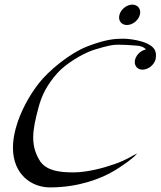

<svg xmlns="http://www.w3.org/2000/svg" viewBox="-20 -816 699 836"><path d="M589 -751.5C595.5 -775.9 580.4 -795.9 556.4 -795.9C532 -795.9 506.6 -775.9 500.1 -751.5C493.4 -726.6 508.2 -707.1 532.6 -707.1C556.5 -707.1 582.3 -726.6 589 -751.5ZM527.3 -620.6C562.9 -616.7 599.3 -621.6 615.2 -600.6C594 -596.2 574.2 -578.6 568.4 -557.1C567.3 -553.2 566.8 -549.4 566.8 -545.8C566.8 -527.1 580 -512.7 600.4 -512.7C625.3 -512.7 650.8 -533.2 657.3 -557.1C658.5 -561.8 659.1 -568.7 659.1 -574.9C659.1 -579.8 658.7 -584.3 657.9 -586.9C650.7 -634 552.9 -647.5 516.5 -647.5C482.7 -647.5 443.3 -645.6 363.3 -615.2C282.3 -584.5 189.9 -505.9 148.9 -453.1C107.3 -399.9 67.7 -328.6 48.2 -255.9C40.1 -225.4 36.4 -197.8 36.4 -172.9C36.4 -56.3 117.1 0 197.9 0C328.3 0 422.1 -42 463.9 -64.9C507.9 -88.9 565.5 -130.9 576.9 -147.9C555.7 -138.2 531.2 -119.6 480.6 -102.1C432.6 -85 360 -65.4 299.9 -65.4C235 -65.4 185.9 -73.7 156.8 -110.8C133.7 -145.7 124.6 -179.5 124.6 -217.1C124.6 -255.2 134 -297.2 147.7 -348.1C162 -401.9 184.8 -446.8 229.7 -497.6C263.2 -535.2 332.2 -579.6 386 -598.1C451.3 -618.1 470.5 -621.3 491.7 -621.3C501.5 -621.3 511.8 -620.6 527.3 -620.6Z"/></svg>

Font: Pierce
Style: Oblique
Weight: 400
Italic angle: -15°
Version: Version 0.2.0